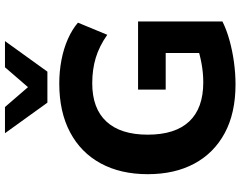

<svg xmlns="http://www.w3.org/2000/svg" viewBox="-120 -860 991 792"><g transform="rotate(-90 376.0 -464.5)"><path d="M423 11Q305 11 222.5 -33.5Q140 -78 96.5 -159Q53 -240 53 -351Q53 -463 97.5 -545Q142 -627 226 -671.5Q310 -716 427 -716Q477 -716 524 -707Q571 -698 610.5 -680.5Q650 -663 678 -639L628 -518Q581 -551 533 -565.5Q485 -580 428 -580Q324 -580 270 -521.5Q216 -463 216 -351Q216 -238 270.5 -180Q325 -122 432 -122Q470 -122 508.5 -129Q547 -136 583 -148L553 -85V-277H402V-391H683V-43Q649 -26 606 -14Q563 -2 516 4.5Q469 11 423 11ZM348 -765 222 -940H330L412 -845L494 -940H602L476 -765Z"/></g></svg>

Font: Nunito Sans 11pt ExtraBold
Style: Regular
Weight: 800
Version: Version 3.101;gftools[0.9.27]